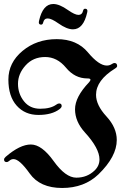

<svg xmlns="http://www.w3.org/2000/svg" viewBox="-29 -913 634 955"><path d="M0 0ZM164.1 -801.8Q164.1 -804.7 165 -808.6Q183.6 -893.1 235.8 -893.1Q266.6 -893.1 308.6 -863.3Q343.3 -838.9 361.3 -838.9Q379.4 -838.9 383.8 -858.4Q386.2 -869.6 394 -869.6Q405.8 -869.6 405.8 -858.4Q405.8 -855.5 404.8 -851.6Q386.2 -767.1 334 -767.1Q303.2 -767.1 261.2 -796.9Q226.6 -821.3 208.5 -821.3Q190.4 -821.3 186 -801.8Q183.6 -790.5 175.8 -790.5Q164.1 -790.5 164.1 -801.8ZM-8.8 -119.6Q-8.8 -126 -0.5 -133.3Q70.3 -194.3 124.5 -194.3Q178.7 -194.3 237.8 -111.8Q296.9 -29.3 350.6 -29.3Q404.3 -29.3 441.4 -64.9Q465.8 -88.4 465.8 -120.1Q465.8 -174.8 393.6 -253.9Q344.2 -308.1 344.2 -369.4Q344.2 -430.7 413.6 -503.4Q420.9 -511.2 420.9 -517.1Q420.9 -522.9 405.3 -522.9Q343.3 -522.9 299.3 -576.2Q255.4 -629.4 195.6 -629.4Q135.7 -629.4 98.1 -587.6Q60.5 -545.9 60.5 -496.3Q60.5 -446.8 90.1 -409.4Q119.6 -372.1 171.1 -372.1Q222.7 -372.1 251 -392.6Q258.8 -398.4 265.1 -398.4Q277.8 -398.4 277.8 -385.7Q277.8 -378.4 267.1 -370.1Q229 -341.3 162.1 -341.3Q95.2 -341.3 54 -387.5Q12.7 -433.6 12.7 -517.3Q12.7 -601.1 83 -659.7Q153.3 -718.3 253.4 -718.3Q353.5 -718.3 408.2 -652.6Q462.9 -586.9 502.4 -586.9Q516.1 -586.9 527.8 -594.7Q535.2 -599.6 540 -599.6Q553.7 -599.6 553.7 -584.5Q553.7 -578.6 543.5 -572.3Q448.7 -513.7 448.7 -441.4Q448.7 -390.1 500.2 -334.2Q551.8 -278.3 551.8 -216.8Q551.8 -134.3 460.9 -45.9Q390.1 22 280 22Q169.9 22 118.9 -49.8Q67.9 -121.6 38.6 -121.6Q26.9 -121.6 18.8 -114.3Q10.7 -106.9 3.9 -106.9Q-8.8 -106.9 -8.8 -119.6Z"/></svg>

Font: UnifrakturMaguntia21
Style: Book
Weight: 400
Designer: j. 'mach' wust, Gerrit Ansmann, Georg Duffner, based on a font by Peter Wiegel, original typeface by Carl Albert Fahrenw
Version: Version 2017-03-19